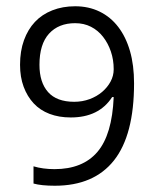

<svg xmlns="http://www.w3.org/2000/svg" viewBox="-20 -585 486 613"><path d="M408 -319Q408 -154 344 -73Q280 8 155 8Q112 8 87 1V-54Q117 -45 154 -45Q244 -45 291 -100Q338 -155 343 -275H338Q296 -210 206 -210Q168 -210 138 -221.5Q108 -233 87.5 -255Q67 -277 55.5 -308Q44 -339 44 -378Q44 -422 56.5 -456.5Q69 -491 91.5 -515Q114 -539 147 -552Q180 -565 220 -565Q263 -565 298 -548Q333 -531 357.5 -499Q382 -467 395 -422Q408 -377 408 -319ZM220 -511Q167 -511 136.5 -477.5Q106 -444 106 -378Q106 -322 133.5 -291Q161 -260 217 -260Q243 -260 266 -268.5Q289 -277 306 -291.5Q323 -306 333 -324.5Q343 -343 343 -364Q343 -394 334 -420.5Q325 -447 309 -467.5Q293 -488 270.5 -499.5Q248 -511 220 -511Z"/></svg>

Font: UN Bangla
Style: Regular
Weight: 400
Designer: Desinged by Rajon, Unicode developed by Rashed (IMGN)
Version: Version 2.001;March 19, 2023;FontCreator 14.0.0.2901 64-bit